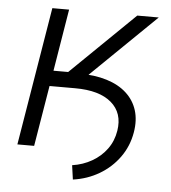

<svg xmlns="http://www.w3.org/2000/svg" viewBox="-49 -588 669 752"><g transform="rotate(5 285.0 -212.0)"><path d="M120.1 -238.8 129.4 -297.4H252.9Q315.4 -297.4 362.5 -282.7Q409.7 -268.1 440.2 -240.2Q470.7 -212.4 482.9 -173.6Q495.1 -134.8 486.8 -86.4Q477.5 -31.7 446.3 11.7Q415 55.2 368.2 82.8Q321.3 110.4 265.1 118.2L257.3 62.5Q299.8 56.2 334.7 36.1Q369.6 16.1 392.6 -15.4Q415.5 -46.9 421.9 -87.4Q433.1 -157.7 385.7 -198.2Q338.4 -238.8 242.7 -238.8ZM36.6 0 126.5 -543.5H192.4L152.3 -299.8H210L460.4 -543.5H544.9L231.9 -238.8H142.1L102.5 0Z"/></g></svg>

Font: Inter 16pt Light
Style: Italic
Weight: 300
Italic angle: -9.3988°
Version: Version 4.001;git-66647c0bb